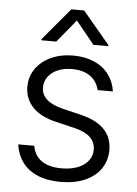

<svg xmlns="http://www.w3.org/2000/svg" viewBox="-53 -777 592 830"><g transform="rotate(5 242.5 -362.5)"><path d="M247.1 -479.5Q212.9 -479.5 186.3 -467.8Q159.7 -456.1 144.8 -435.5Q129.9 -415 129.9 -389.6Q129.9 -327.6 224.6 -304.7L305.7 -285.2Q439.5 -252 439.5 -144.5Q439.5 -99.1 415.8 -64Q392.1 -28.8 347.4 -9Q302.7 10.7 241.2 10.7Q156.2 10.7 105.7 -26.9Q55.2 -64.5 44.9 -134.8H114.3Q122.1 -91.8 154.1 -69.8Q186 -47.9 240.2 -47.9Q279.8 -47.9 309.6 -59.3Q339.4 -70.8 355.7 -91.8Q372.1 -112.8 372.1 -140.6Q372.1 -205.1 280.3 -226.6L199.2 -246.1Q132.8 -261.2 97.7 -297.6Q62.5 -334 62.5 -386.7Q62.5 -430.2 86.2 -464.6Q109.9 -499 152.6 -518.6Q195.3 -538.1 250 -538.1Q301.3 -537.6 340.6 -520.3Q379.9 -502.9 403.3 -471.4Q426.8 -439.9 432.6 -398.4H366.2Q357.4 -437 327.1 -458.3Q296.9 -479.5 247.1 -479.5ZM251 -690.4 169.9 -591.8H105.5V-596.7L222.7 -736.3H278.3L395.5 -596.7V-591.8H331.1Z"/></g></svg>

Font: Pretendard Std Light
Style: Regular
Weight: 300
Designer: Base glyphs from Inter by Rasmus Andersson; Hangeul glyphs from Noto Sans CJK(Source Han Sans) by Jang Soo-young and Kan
Foundry: Kil Hyung-jin
Version: Version 1.309